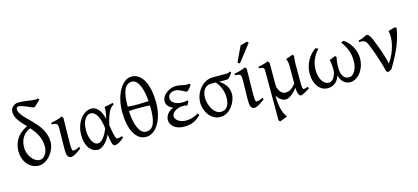

<svg xmlns="http://www.w3.org/2000/svg" viewBox="-74 -1374 4860 2235"><g transform="rotate(-15 2356.0 -256.5)"><path d="M361.3 -184.1Q361.3 -223.6 352.3 -258.3Q343.3 -293 327.9 -323.5Q312.5 -354 292.5 -380.9Q272.5 -407.7 250.5 -432.6V-431.6Q216.8 -418 193.1 -397.5Q169.4 -377 154.1 -351.3Q138.7 -325.7 131.6 -295.7Q124.5 -265.6 124.5 -232.9Q124.5 -198.2 136 -164.8Q147.5 -131.3 167.2 -105Q187 -78.6 212.9 -62.5Q238.8 -46.4 267.6 -46.4Q285.2 -46.4 302 -56.6Q318.8 -66.9 332 -85.2Q345.2 -103.5 353.3 -128.9Q361.3 -154.3 361.3 -184.1ZM440.4 -726.1Q404.8 -691.4 385.7 -673.3Q366.7 -655.3 356.9 -655.3Q348.1 -655.3 327.9 -664.3Q307.6 -673.3 282.2 -684.3Q256.8 -695.3 230.2 -704.3Q203.6 -713.4 181.6 -713.4Q170.9 -713.4 164.3 -707Q157.7 -700.7 157.7 -684.6Q157.7 -662.6 169.9 -640.6Q182.1 -618.7 201.9 -595.7Q221.7 -572.8 246.8 -548.1Q272 -523.4 298.6 -496.6Q325.2 -469.7 350.3 -439.5Q375.5 -409.2 395.3 -374.8Q415 -340.3 427.2 -301.5Q439.5 -262.7 439.5 -217.8Q439.5 -174.3 422.1 -132.8Q404.8 -91.3 376.5 -58.3Q348.1 -25.4 312.7 -5.4Q277.3 14.6 241.2 14.6Q195.3 14.6 159.4 -4.2Q123.5 -22.9 99.1 -54Q74.7 -85 61.8 -124.5Q48.8 -164.1 48.8 -206.1Q48.8 -251 61 -290.5Q73.2 -330.1 95.9 -362.8Q118.7 -395.5 150.6 -420.9Q182.6 -446.3 222.2 -463.4Q198.7 -488.8 176.5 -513.2Q154.3 -537.6 137.2 -562Q120.1 -586.4 109.6 -612.1Q99.1 -637.7 99.1 -666Q99.1 -685.1 106.4 -701.7Q113.8 -718.3 126.5 -730.7Q139.2 -743.2 156.7 -750.2Q174.3 -757.3 194.3 -757.3Q227.5 -757.3 256.1 -754.4Q284.7 -751.5 309.8 -747.8Q335 -744.1 357.4 -741.2Q379.9 -738.3 401.4 -738.3Q416.5 -738.3 427.7 -743.7Q431.2 -741.2 433.3 -737.1Q435.5 -732.9 440.4 -726.1Z M752.4 -53.2Q707.5 -18.1 676.8 -1.7Q646 14.6 629.9 14.6Q612.8 14.6 601.8 7.8Q590.8 1 584.5 -12.9Q578.1 -26.9 575.7 -48.3Q573.2 -69.8 573.7 -99.1L577.6 -326.7Q578.1 -352.1 576.7 -368.2Q575.2 -384.3 568.1 -393.6Q561 -402.8 545.9 -406.2Q530.8 -409.7 503.9 -409.7V-429.2Q535.6 -434.6 571.8 -444.6Q607.9 -454.6 640.1 -468.8L655.8 -449.2L650.9 -147.9Q650.4 -114.3 651.9 -94.7Q653.3 -75.2 656.2 -65.2Q659.2 -55.2 663.3 -52.7Q667.5 -50.3 672.9 -50.3Q680.2 -50.3 698.5 -54.9Q716.8 -59.6 747.6 -75.2Z M968.8 -57.6Q987.8 -57.6 1005.9 -70.3Q1023.9 -83 1040 -103.8Q1056.2 -124.5 1069.8 -150.6Q1083.5 -176.8 1094.2 -203.1Q1081.1 -313.5 1049.1 -365.5Q1017.1 -417.5 973.6 -417.5Q955.1 -417.5 937 -406.7Q918.9 -396 904.5 -374Q890.1 -352.1 881.1 -318.8Q872.1 -285.6 872.1 -240.7Q872.1 -206.1 878.7 -173.1Q885.3 -140.1 897.7 -114.5Q910.2 -88.9 928 -73.2Q945.8 -57.6 968.8 -57.6ZM1263.2 -451.2Q1244.6 -440.4 1229.5 -425.3Q1214.4 -410.2 1200.9 -384.8Q1187.5 -359.4 1175 -321.8Q1162.6 -284.2 1149.9 -228.5Q1156.2 -187.5 1161.4 -158.7Q1166.5 -129.9 1171.1 -110.6Q1175.8 -91.3 1179.9 -79.8Q1184.1 -68.4 1188 -62.7Q1191.9 -57.1 1195.8 -55.4Q1199.7 -53.7 1203.6 -53.7Q1211.4 -53.7 1226.8 -56.9Q1242.2 -60.1 1259.8 -66.9Q1260.7 -62.5 1262.2 -57.6Q1263.7 -52.7 1265.6 -44.9Q1231.9 -16.1 1203.6 -0.7Q1175.3 14.6 1154.8 14.6Q1144.5 14.6 1137.2 7.3Q1129.9 0 1124 -16.6Q1118.2 -33.2 1113.3 -60.3Q1108.4 -87.4 1103.5 -127Q1066.4 -54.2 1025.6 -19.8Q984.9 14.6 950.7 14.6Q921.4 14.6 894.8 1Q868.2 -12.7 847.9 -39.8Q827.6 -66.9 815.7 -107.4Q803.7 -147.9 803.7 -201.2Q803.7 -253.9 818.6 -302.5Q833.5 -351.1 859.6 -387.9Q885.7 -424.8 921.4 -446.8Q957 -468.8 999 -468.8Q1043.5 -468.8 1079.3 -428.2Q1115.2 -387.7 1133.8 -307.1Q1143.1 -346.2 1148.7 -382.6Q1154.3 -418.9 1152.3 -447.3Q1163.1 -449.2 1175.8 -451.7Q1188.5 -454.1 1202.1 -456.8Q1215.8 -459.5 1229 -462.4Q1242.2 -465.3 1253.9 -468.8Q1257.8 -463.4 1259.3 -459Q1260.7 -454.6 1263.2 -451.2Z M1534.2 -649.4Q1501 -649.4 1478 -632.3Q1455.1 -615.2 1440.4 -581.5Q1425.8 -547.9 1419.2 -497.6Q1412.6 -447.3 1412.1 -380.9Q1480.5 -375 1542.7 -375.7Q1605 -376.5 1664.1 -380.4Q1659.7 -436 1649.7 -485.1Q1639.6 -534.2 1623.5 -570.8Q1607.4 -607.4 1585 -628.4Q1562.5 -649.4 1534.2 -649.4ZM1546.9 -43.9Q1582 -43.9 1606 -62.3Q1629.9 -80.6 1644 -116.5Q1658.2 -152.3 1663.3 -205.6Q1668.5 -258.8 1667 -328.1Q1635.3 -330.1 1602.3 -331.1Q1569.3 -332 1536.6 -332Q1503.9 -332 1472.7 -330.8Q1441.4 -329.6 1413.1 -327.1Q1415.5 -269 1425 -217.5Q1434.6 -166 1451.4 -127.4Q1468.3 -88.9 1491.9 -66.4Q1515.6 -43.9 1546.9 -43.9ZM1745.1 -347.2Q1745.6 -272 1730 -206.1Q1714.4 -140.1 1685.8 -91.1Q1657.2 -42 1617.4 -13.7Q1577.6 14.6 1529.8 14.6Q1481.9 14.6 1445.3 -12.2Q1408.7 -39.1 1384 -86.2Q1359.4 -133.3 1346.7 -197.5Q1334 -261.7 1334 -336.9Q1333.5 -386.7 1340.8 -433.6Q1348.1 -480.5 1361.6 -521.7Q1375 -563 1393.8 -597.2Q1412.6 -631.3 1436.3 -656Q1460 -680.7 1487.1 -694.3Q1514.2 -708 1544.4 -708Q1594.2 -708 1631.8 -679.7Q1669.4 -651.4 1694.3 -602.5Q1719.2 -553.7 1731.9 -488Q1744.6 -422.4 1745.1 -347.2Z M2186 -439Q2176.8 -422.9 2166.7 -410.2Q2156.7 -397.5 2147.9 -388.7Q2139.2 -379.9 2132.3 -375.5Q2125.5 -371.1 2122.1 -371.1Q2116.7 -371.1 2103.5 -378.7Q2090.3 -386.2 2072.8 -395.5Q2055.2 -404.8 2034.4 -412.4Q2013.7 -419.9 1994.1 -419.9Q1951.2 -419.9 1929 -399.4Q1906.7 -378.9 1906.7 -347.2Q1906.7 -332 1915 -317.1Q1923.3 -302.2 1940.2 -290.3Q1957 -278.3 1982.2 -270.8Q2007.3 -263.2 2041.5 -263.2Q2054.7 -263.2 2071.3 -265.1Q2087.9 -267.1 2102.5 -270.5L2112.3 -260.3L2087.4 -214.8Q2073.2 -218.8 2062.5 -220.5Q2051.8 -222.2 2040 -222.2Q2004.9 -222.2 1978.5 -213.4Q1952.1 -204.6 1934.6 -191.4Q1917 -178.2 1908.2 -163.1Q1899.4 -147.9 1899.4 -135.3Q1899.4 -118.2 1908.9 -102.8Q1918.5 -87.4 1935.5 -75.2Q1952.6 -63 1976.1 -55.9Q1999.5 -48.8 2027.3 -48.8Q2044.4 -48.8 2061.8 -50.8Q2079.1 -52.7 2097.7 -57.9Q2116.2 -63 2137 -71.8Q2157.7 -80.6 2181.2 -93.8L2192.4 -67.9Q2167.5 -45.9 2145 -30.3Q2122.6 -14.6 2098.6 -4.6Q2074.7 5.4 2048.3 10Q2022 14.6 1989.7 14.6Q1952.6 14.6 1922.1 5.4Q1891.6 -3.9 1869.6 -20.5Q1847.7 -37.1 1835.7 -59.8Q1823.7 -82.5 1823.7 -109.4Q1823.7 -130.4 1831.1 -149.2Q1838.4 -168 1851.6 -183.8Q1864.7 -199.7 1882.6 -212.2Q1900.4 -224.6 1920.9 -233.4Q1884.3 -247.1 1863.8 -270.8Q1843.3 -294.4 1843.3 -330.6Q1843.3 -351.1 1851.6 -369.4Q1859.9 -387.7 1873.5 -403.1Q1887.2 -418.5 1904.8 -430.7Q1922.4 -442.9 1941.4 -451.4Q1960.4 -460 1979.2 -464.4Q1998 -468.8 2014.2 -468.8Q2035.6 -468.8 2053.2 -465.8Q2070.8 -462.9 2086.2 -459.2Q2101.6 -455.6 2115 -452.6Q2128.4 -449.7 2142.1 -449.7Q2143.6 -449.7 2147.5 -450.4Q2151.4 -451.2 2156 -451.9Q2160.6 -452.6 2164.8 -453.4Q2168.9 -454.1 2170.4 -454.1Q2175.8 -451.7 2179 -447.8Q2182.1 -443.8 2186 -439Z M2551.8 -185.5Q2551.8 -219.7 2544.7 -250.5Q2537.6 -281.2 2526.6 -306.9Q2515.6 -332.5 2502 -353Q2488.3 -373.5 2475.6 -387.2Q2456.1 -387.7 2440.4 -387.9Q2424.8 -388.2 2416.5 -388.2Q2388.7 -388.2 2368.2 -376.7Q2347.7 -365.2 2334.5 -345.9Q2321.3 -326.7 2314.7 -301.8Q2308.1 -276.9 2308.1 -250Q2308.1 -213.9 2318.4 -177Q2328.6 -140.1 2346.9 -109.9Q2365.2 -79.6 2390.9 -60.5Q2416.5 -41.5 2447.3 -41.5Q2478.5 -41.5 2498.8 -54.7Q2519 -67.9 2530.8 -88.6Q2542.5 -109.4 2547.1 -135Q2551.8 -160.6 2551.8 -185.5ZM2679.2 -454.6Q2664.6 -431.2 2654.1 -417.5Q2643.6 -403.8 2634.5 -396.5Q2625.5 -389.2 2616.2 -387.2Q2606.9 -385.3 2594.2 -385.3Q2578.6 -385.3 2557.4 -385.5Q2536.1 -385.7 2513.2 -386.2L2520.5 -383.3Q2574.7 -344.2 2598.9 -302.5Q2623 -260.7 2623 -207Q2623 -187.5 2617.2 -163.6Q2611.3 -139.6 2599.9 -115Q2588.4 -90.3 2571.5 -67.1Q2554.7 -43.9 2532.7 -25.6Q2510.7 -7.3 2483.9 3.7Q2457 14.6 2425.3 14.6Q2385.3 14.6 2351.3 -3.7Q2317.4 -22 2292.5 -53Q2267.6 -84 2253.7 -124.5Q2239.7 -165 2239.7 -209.5Q2239.7 -239.3 2247.1 -269Q2254.4 -298.8 2268.3 -325.9Q2282.2 -353 2301.5 -376.5Q2320.8 -399.9 2345 -417.2Q2369.1 -434.6 2397 -444.3Q2424.8 -454.1 2455.6 -454.1H2605Q2619.6 -454.1 2628.4 -454.3Q2637.2 -454.6 2643.3 -456.1Q2649.4 -457.5 2654.5 -460.4Q2659.7 -463.4 2667 -468.8Z M2961.9 -53.2Q2917 -18.1 2886.2 -1.7Q2855.5 14.6 2839.4 14.6Q2822.3 14.6 2811.3 7.8Q2800.3 1 2793.9 -12.9Q2787.6 -26.9 2785.2 -48.3Q2782.7 -69.8 2783.2 -99.1L2787.1 -326.7Q2787.6 -352.1 2786.1 -368.2Q2784.7 -384.3 2777.6 -393.6Q2770.5 -402.8 2755.4 -406.2Q2740.2 -409.7 2713.4 -409.7V-429.2Q2745.1 -434.6 2781.2 -444.6Q2817.4 -454.6 2849.6 -468.8L2865.2 -449.2L2860.4 -147.9Q2859.9 -114.3 2861.3 -94.7Q2862.8 -75.2 2865.7 -65.2Q2868.7 -55.2 2872.8 -52.7Q2877 -50.3 2882.3 -50.3Q2889.6 -50.3 2908 -54.9Q2926.3 -59.6 2957 -75.2ZM2805.7 -529.3Q2801.8 -530.3 2798.8 -531.5Q2795.9 -532.7 2793 -534.7Q2790 -536.6 2787.1 -539.1Q2784.2 -541.5 2779.8 -545.4L2865.7 -728.5Q2873.5 -731.4 2884.3 -734.6Q2895 -737.8 2906.7 -741.2Q2918.5 -744.6 2929.9 -747.3Q2941.4 -750 2950.7 -752.4L2965.8 -735.4Z M3503.9 -40Q3489.3 -30.8 3473.6 -21.2Q3458 -11.7 3443.4 -3.7Q3428.7 4.4 3416.3 9.5Q3403.8 14.6 3395.5 14.6Q3385.3 14.6 3377.9 6.3Q3370.6 -2 3365.7 -15.9Q3360.8 -29.8 3358.2 -48.3Q3355.5 -66.9 3355 -87.9Q3315.4 -36.6 3278.6 -11Q3241.7 14.6 3213.4 14.6Q3184.6 14.6 3156.7 -4.9Q3128.9 -24.4 3107.4 -59.6V-56.6Q3106.9 -2.4 3112.5 40.3Q3118.2 83 3127.7 115.5Q3137.2 147.9 3149.7 171.4Q3162.1 194.8 3174.8 210Q3167.5 212.4 3155 216.8Q3142.6 221.2 3129.2 226.3Q3115.7 231.4 3103.8 236.3Q3091.8 241.2 3085.9 244.1L3066.9 230V-356.9Q3066.9 -376 3065.7 -386.7Q3064.5 -397.5 3058.3 -403.3Q3052.2 -409.2 3039.6 -411.9Q3026.9 -414.6 3003.9 -417V-436.5Q3022.9 -439.9 3038.8 -442.9Q3054.7 -445.8 3068.8 -449.5Q3083 -453.1 3095.9 -457.5Q3108.9 -461.9 3121.6 -468.8L3123.5 -466.3Q3126 -463.9 3128.9 -460.7Q3131.8 -457.5 3135 -453.9Q3138.2 -450.2 3140.1 -447.8V-178.7Q3140.1 -161.6 3146.5 -141.6Q3152.8 -121.6 3164.3 -104.2Q3175.8 -86.9 3192.4 -75.2Q3209 -63.5 3229.5 -63.5Q3242.7 -63.5 3256.6 -65.9Q3270.5 -68.4 3285.9 -76.4Q3301.3 -84.5 3318.4 -99.6Q3335.4 -114.7 3355 -140.1V-365.2Q3355 -373 3353.3 -384Q3351.6 -395 3348.9 -405.8Q3346.2 -416.5 3343 -425.8Q3339.8 -435.1 3336.4 -439.5Q3357.9 -445.3 3380.1 -452.9Q3402.3 -460.4 3422.4 -468.8L3436 -449.7Q3434.1 -437 3431.6 -419.2Q3429.2 -401.4 3428.2 -370.6V-130.9Q3428.2 -85.4 3432.6 -67.1Q3437 -48.8 3447.3 -48.8Q3458 -48.8 3470.5 -52.5Q3482.9 -56.2 3499 -62.5Z M4170.4 -229Q4170.4 -172.4 4153.8 -127.2Q4137.2 -82 4111.3 -50.5Q4085.4 -19 4053.7 -2.2Q4022 14.6 3991.7 14.6Q3964.4 14.6 3943.1 5.1Q3921.9 -4.4 3906.5 -20.5Q3891.1 -36.6 3881.1 -57.4Q3871.1 -78.1 3865.7 -100.6Q3857.9 -79.1 3846.2 -58.3Q3834.5 -37.6 3816.9 -21.5Q3799.3 -5.4 3775.4 4.6Q3751.5 14.6 3719.2 14.6Q3685.5 14.6 3656.2 -0.2Q3627 -15.1 3605 -43.5Q3583 -71.8 3570.3 -112.8Q3557.6 -153.8 3557.6 -206.5Q3557.6 -246.1 3568.1 -285.2Q3578.6 -324.2 3597.7 -359.4Q3616.7 -394.5 3642.8 -423.6Q3668.9 -452.6 3700.7 -471.7Q3702.6 -470.7 3707 -469Q3711.4 -467.3 3716.1 -465.3Q3720.7 -463.4 3725.1 -461.4Q3729.5 -459.5 3731.4 -458Q3704.1 -428.7 3685.8 -399.4Q3667.5 -370.1 3656.2 -340.8Q3645 -311.5 3640.4 -282.2Q3635.7 -252.9 3635.7 -223.6Q3635.7 -189 3643.3 -156.5Q3650.9 -124 3665.5 -99.1Q3680.2 -74.2 3701.4 -59.1Q3722.7 -43.9 3749.5 -43.9Q3767.1 -43.9 3783 -55.4Q3798.8 -66.9 3810.8 -85.2Q3822.8 -103.5 3829.8 -127Q3836.9 -150.4 3837.4 -174.3Q3837.4 -192.4 3836.2 -210.9Q3835 -229.5 3833.3 -246.3Q3831.5 -263.2 3829.3 -276.6Q3827.1 -290 3825.2 -297.4Q3846.2 -305.2 3863.5 -312Q3880.9 -318.8 3896.5 -325.2Q3898.4 -322.8 3900.9 -320.1Q3903.3 -317.4 3905.8 -314.9Q3908.2 -312.5 3910.6 -309.6Q3906.2 -292.5 3903.3 -272Q3900.9 -254.4 3898.7 -230Q3896.5 -205.6 3897.5 -177.2Q3897.9 -152.8 3902.6 -128.9Q3907.2 -105 3918 -86.2Q3928.7 -67.4 3946.3 -55.7Q3963.9 -43.9 3990.7 -43.9Q4014.2 -43.9 4033 -58.3Q4051.8 -72.8 4064.9 -96.4Q4078.1 -120.1 4085.2 -151.1Q4092.3 -182.1 4092.3 -215.3Q4092.3 -250.5 4086.9 -281.5Q4081.5 -312.5 4071 -341.8Q4060.5 -371.1 4044.4 -399.4Q4028.3 -427.7 4006.3 -458Q4008.3 -459.5 4012.7 -461.7Q4017.1 -463.9 4021.7 -465.6Q4026.4 -467.3 4030.5 -469Q4034.7 -470.7 4037.1 -471.7Q4064 -454.6 4088.1 -428.7Q4112.3 -402.8 4130.6 -371.1Q4148.9 -339.4 4159.7 -303Q4170.4 -266.6 4170.4 -229Z M4673.3 -453.6Q4664.6 -403.8 4652.1 -356.4Q4639.6 -309.1 4619.1 -256.8Q4598.6 -204.6 4567.4 -143.8Q4536.1 -83 4490.2 -5.9Q4482.4 -1.5 4468.5 4.6Q4454.6 10.7 4445.3 15.1L4425.8 0Q4411.1 -60.5 4394 -116.5Q4377 -172.4 4360.6 -219.5Q4344.2 -266.6 4329.6 -303.2Q4314.9 -339.8 4305.2 -362.8Q4297.9 -379.9 4286.6 -390.1Q4275.4 -400.4 4266.6 -404.3Q4261.2 -406.7 4251.5 -408Q4241.7 -409.2 4232.4 -409.7Q4221.2 -410.2 4209.5 -409.7V-428.2Q4240.2 -435.1 4266.1 -446Q4292 -457 4313.5 -468.8Q4324.7 -468.8 4339.4 -454.8Q4354 -440.9 4369.6 -405.8Q4377.4 -386.7 4391.1 -353.3Q4404.8 -319.8 4420.4 -276.6Q4436 -233.4 4451.7 -182.9Q4467.3 -132.3 4479.5 -79.1Q4513.2 -126.5 4535.4 -177.5Q4557.6 -228.5 4569.1 -277.3Q4580.6 -326.2 4581.3 -369.6Q4582 -413.1 4573.2 -445.8Q4595.7 -452.6 4616.9 -458.3Q4638.2 -463.9 4657.7 -468.8Q4661.6 -466.3 4666.3 -461.2Q4670.9 -456.1 4673.3 -453.6Z"/></g></svg>

Font: Noto Serif Devanagari
Style: Bold
Weight: 700
Designer: Monotype Design Team
Foundry: Monotype Imaging Inc.
Version: Version 1.01